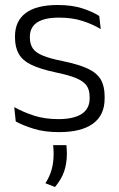

<svg xmlns="http://www.w3.org/2000/svg" viewBox="-20 -518 475 768"><path d="M216.5 10.5Q157.5 10.5 114.5 -3Q71.5 -16.5 43 -32L37 -89.5Q73 -69.5 116 -55.5Q159 -41.5 214 -41.5Q274.5 -41.5 306.5 -62.2Q338.5 -83 338.5 -124V-131Q338.5 -157.5 327 -174.8Q315.5 -192 286 -204.8Q256.5 -217.5 202.5 -228.5Q141 -241.5 105.5 -258.8Q70 -276 55 -302.5Q40 -329 40 -368V-373Q40 -433.5 82.8 -465.8Q125.5 -498 211 -498Q268 -498 309.5 -484.5Q351 -471 377 -454L383 -401.5Q351 -421 310 -434.2Q269 -447.5 216 -447.5Q175.5 -447.5 149.8 -438.5Q124 -429.5 111.8 -412.5Q99.5 -395.5 99.5 -372.5V-368Q99.5 -342 111 -324.8Q122.5 -307.5 151.5 -295.5Q180.5 -283.5 231.5 -273.5Q294.5 -260.5 331 -243.5Q367.5 -226.5 383 -200Q398.5 -173.5 398.5 -132.5V-123.5Q398.5 -57.5 352 -23.5Q305.5 10.5 216.5 10.5ZM245.5 62.5Q246 68.5 246.8 77.2Q247.5 86 247.5 96.5Q247.5 135 236.8 167Q226 199 200 230L161.5 215Q178.5 189 186.5 160.5Q194.5 132 194.5 97.5Q194.5 88 194 79.5Q193.5 71 192.5 62.5Z"/></svg>

Font: Anek Latin Light
Style: Regular
Weight: 300
Designer: Yesha Goshar
Foundry: Ek Type
Version: Version 1.003